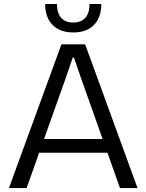

<svg xmlns="http://www.w3.org/2000/svg" viewBox="-20 -954 743 974"><path d="M291.6 -729H412L677.6 0H588.7L386.7 -569.9L355.3 -662H349L317.6 -569.9L114.9 0H25.3ZM181.9 -249H521L533.9 -179.3H169ZM209 -933.6H269Q269 -887.3 290.4 -863.5Q311.7 -839.7 351.6 -839.7Q391.4 -839.7 412.8 -863.5Q434.1 -887.3 434.1 -933.6H494.1Q493.4 -864.3 456.1 -826.8Q418.7 -789.3 351.6 -789.3Q307.1 -789.3 275.2 -806.3Q243.3 -823.3 226.1 -855.4Q209 -887.6 209 -933.6Z"/></svg>

Font: Mona Sans VF XLt
Style: Regular
Weight: 200
Designer: Deni Anggara
Foundry: GitHub
Version: Version 2.000;Glyphs 3.2.3 (3260)